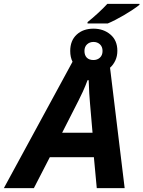

<svg xmlns="http://www.w3.org/2000/svg" viewBox="-80 -978 745 998"><path d="M-60 0 297 -657Q285 -681 285 -713Q285 -767 318.5 -798Q352 -829 406 -829Q458 -829 494 -798.5Q530 -768 530 -714Q530 -686 519.5 -663.5Q509 -641 492 -626L568 0H423L408 -161H179L96 0ZM243 -288H401L388 -439Q386 -456 384 -492.5Q382 -529 381 -561H375Q364 -531 350.5 -501.5Q337 -472 328 -455ZM375 -856V-863Q399 -882 428.5 -909Q458 -936 478 -958H645V-953Q630 -941 609 -927Q588 -913 565 -899.5Q542 -886 519.5 -874.5Q497 -863 480 -856ZM359 -713Q359 -691 371 -678.5Q383 -666 406 -666Q426 -666 439.5 -678.5Q453 -691 453 -713Q453 -735 439.5 -747.5Q426 -760 406 -760Q386 -760 372.5 -747.5Q359 -735 359 -713Z"/></svg>

Font: BC Sans
Style: Bold Italic
Weight: 700
Italic angle: -12°
Designer: Monotype Design Team
Province of B.C.
Foundry: Monotype Imaging Inc.
Version: Version 2.000;GOOG;noto-source:20170915:90ef993387c0